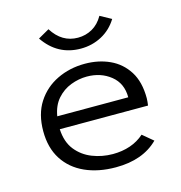

<svg xmlns="http://www.w3.org/2000/svg" viewBox="-101 -748 801 849"><g transform="rotate(-15 300.0 -323.5)"><path d="M327 10Q247 10 186 -17.5Q125 -45 91 -98Q57 -151 57 -227Q57 -305 91.5 -358.5Q126 -412 184 -440Q242 -468 311 -468Q374 -468 425 -444.5Q476 -421 506.5 -373Q537 -325 537 -250Q537 -242 536 -233.5Q535 -225 534 -217H130Q133 -158 162 -121.5Q191 -85 235.5 -67.5Q280 -50 329 -50Q372 -50 408.5 -62.5Q445 -75 473 -100L521 -60Q451 10 327 10ZM134 -275H459Q459 -339 414 -375Q369 -411 305 -411Q268 -411 231.5 -397Q195 -383 168.5 -353Q142 -323 134 -275ZM429 -656 480 -628Q453 -584 409 -560.5Q365 -537 313 -537Q207 -537 145 -628L196 -657Q240 -587 313 -587Q349 -587 379 -604Q409 -621 429 -656Z"/></g></svg>

Font: Inconsolata Expanded
Style: Regular
Weight: 400
Width: 7
Monospace: yes
Designer: Raph Levien, Cyreal, Brenton Simpson
Foundry: Raph Levien, Cyreal, Google
Version: Version 3.000; ttfautohint (v1.8.2.53-6de2)